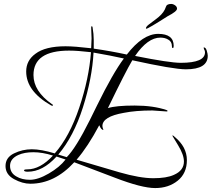

<svg xmlns="http://www.w3.org/2000/svg" viewBox="-20 -820 1075 975"><path d="M445 -625 443 -680Q443 -687 447 -687Q448 -687 450 -682Q456 -647 456 -616.5Q456 -586 456 -573Q541 -561 624 -543Q705 -648 783.5 -648Q862 -648 862 -587Q862 -576 857.5 -576Q853 -576 853 -585Q853 -609 834 -619Q818 -629 794 -629Q730 -629 666 -536Q841 -501 898 -501Q1021 -501 1021 -554Q1021 -563 1017 -568Q1014 -576 1014 -577.5Q1014 -579 1016 -579Q1025 -579 1030 -562.5Q1035 -546 1035 -537Q1035 -468 924 -468Q861 -468 652 -514Q618 -457 528 -271Q569 -284 664 -284Q759 -284 826 -261Q831 -259 831 -256.5Q831 -254 826 -254L754 -259Q669 -259 609 -247Q500 -228 500 -180Q500 -174 505 -161V-160Q494 -160 484 -184Q426 -75 369 -9Q482 25 586.5 55Q691 85 758.5 85Q826 85 863 68Q914 46 914 0Q914 -34 884 -83L855 -131Q855 -132 857.5 -132Q860 -132 867 -125Q929 -74 929 -7Q929 60 882.5 97.5Q836 135 768 135Q700 135 563.5 82.5Q427 30 357 4Q257 113 134 113Q94 113 51 89.5Q8 66 8 23Q8 -20 51 -41Q94 -62 141.5 -62Q189 -62 258 -41Q333 -126 382.5 -273.5Q432 -421 442 -555Q373 -563 331 -563Q150 -563 150 -439Q150 -357 244 -291Q249 -289 249 -286Q249 -283 246 -283Q243 -283 239 -285Q113 -357 113 -457Q113 -513 160 -547Q210 -585 313 -585Q358 -585 443 -575Q445 -609 445 -625ZM609 -523Q542 -538 455 -553Q448 -422 401 -274.5Q354 -127 276 -35L319 -22Q365 -68 436 -210Q446 -230 473 -285Q553 -448 609 -523ZM121 52Q102 52 102 45Q102 40 119 40Q184 40 249 -30Q195 -47 149.5 -47Q104 -47 73 -33Q31 -14 31 22Q31 58 63 76Q91 93 132 93Q173 93 228 61Q283 29 313 -10L267 -25Q197 52 121 52ZM879 -776Q879 -762 832 -738Q732 -674 723 -674L721 -676Q721 -684 735 -695Q782 -730 786 -734Q814 -758 822 -784Q826 -800 849 -800Q859 -800 869 -793Q879 -786 879 -776Z"/></svg>

Font: Ruthie
Style: Regular
Weight: 400
Designer: Robert E. Leuschke
Foundry: Robert E. Leuschke
Version: Version 1.003